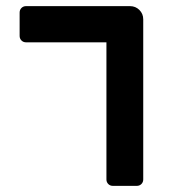

<svg xmlns="http://www.w3.org/2000/svg" viewBox="-20 -606 567 626"><path d="M327 -21V-468H65Q56 -468 50 -474Q44 -480 44 -489V-565Q44 -574 50 -580Q56 -586 65 -586H404Q422 -586 434.5 -573.5Q447 -561 447 -543V-21Q447 -12 441 -6Q435 0 426 0H348Q339 0 333 -6Q327 -12 327 -21Z"/></svg>

Font: Miriam Libre
Style: Bold
Weight: 700
Designer: Michal Sahar
Foundry: Hagilda
Version: Version 1.001